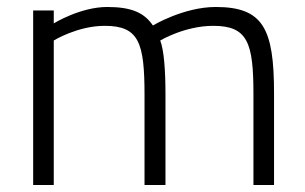

<svg xmlns="http://www.w3.org/2000/svg" viewBox="-20 -530 875 550"><path d="M134 -414C134 -414 202 -456 280 -456C378 -456 394 -408 394 -258V0H454V-260C454 -326 450 -386 439 -414C439 -414 509 -456 591 -456C690 -456 706 -407 706 -260V0H765V-263C765 -448 734 -510 598 -510C506 -510 418 -457 418 -457C393 -494 356 -510 287 -510C210 -510 134 -463 134 -463V-500H75V0H134Z"/></svg>

Font: RazerF5 Light
Style: Regular
Weight: 300
Foundry: Razer Inc.
Version: Version 2